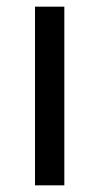

<svg xmlns="http://www.w3.org/2000/svg" viewBox="-20 -556 298 576"><path d="M173 0H85V-536H173Z"/></svg>

Font: Noto Sans Syriac Eastern
Style: Regular
Weight: 400
Designer: Patrick Giasson and the Monotype Design Team
Foundry: Monotype Imaging Inc.
Version: Version 3.001; ttfautohint (v1.8.4.7-5d5b)